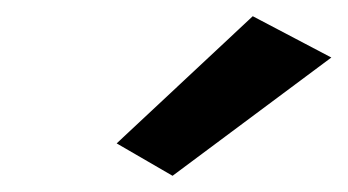

<svg xmlns="http://www.w3.org/2000/svg" viewBox="-20 -724 429 237"><path d="M389 -653 193 -507 124 -547 292 -704Z"/></svg>

Font: Jost* 600 Semi
Style: Italic
Weight: 600
Italic angle: -10°
Version: Version 3.500